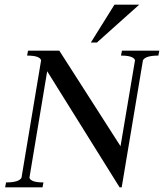

<svg xmlns="http://www.w3.org/2000/svg" viewBox="-20 -802 702 822"><path d="M470 -782H576L395 -620H369ZM2 0 6 -21Q61 -21 72 -41L156 -544Q150 -564 96 -564L100 -585H234L496 -176L558 -544Q552 -564 498 -564L502 -585H662L658 -564Q603 -564 592 -544L501 0H492L182 -497L106 -41Q112 -21 166 -21L162 0Z"/></svg>

Font: Judson
Style: Italic
Weight: 400
Italic angle: -9.5°
Version: Version 20110429